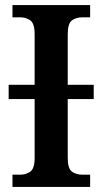

<svg xmlns="http://www.w3.org/2000/svg" viewBox="-20 -734 402 754"><path d="M29 0V-48H59Q82 -48 99 -60Q116 -72 116 -114V-345H14V-401H116V-599Q116 -642 99 -654Q82 -666 59 -666H29V-714H334V-666H304Q279 -666 262.5 -654Q246 -642 246 -599V-401H348V-345H246V-114Q246 -72 262.5 -60Q279 -48 304 -48H334V0Z"/></svg>

Font: Noto Serif SemiCondensed SemiBold
Style: Regular
Weight: 600
Width: 4
Designer: Monotype Design Team
Foundry: Monotype Imaging Inc.
Version: Version 2.013; ttfautohint (v1.8.4.7-5d5b)